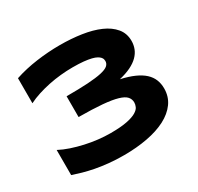

<svg xmlns="http://www.w3.org/2000/svg" viewBox="-151 -867 1095 1063"><g transform="rotate(-30 397.0 -335.0)"><path d="M543.9 -357.9Q594.2 -346.7 629.9 -330.8Q665.5 -314.9 688 -294.2Q710.4 -273.4 720.7 -247.8Q731 -222.2 731 -191.9Q731 -139.2 702.4 -99.6Q673.8 -60.1 623.3 -33.9Q572.8 -7.8 503.9 5.1Q435.1 18.1 355 18.1Q301.3 18.1 256.3 13.4Q211.4 8.8 173.6 1.5Q135.7 -5.9 104 -14.9Q72.3 -23.9 44.9 -33.2V-193.8Q75.2 -177.7 113 -165Q150.9 -152.3 191.2 -143.3Q231.4 -134.3 272.5 -129.6Q313.5 -125 350.1 -125Q416.5 -125 456.1 -133.1Q495.6 -141.1 516.1 -153.6Q536.6 -166 542.7 -180.2Q548.8 -194.3 548.8 -207Q548.8 -228.5 534.9 -244.1Q521 -259.8 486.1 -270Q451.2 -280.3 391.6 -285.4Q332 -290.5 241.2 -291V-423.8Q323.7 -423.8 378.2 -427.2Q432.6 -430.7 465.3 -438Q498 -445.3 511.5 -457Q524.9 -468.8 524.9 -485.8Q524.9 -491.2 523.2 -497.6Q521.5 -503.9 515.6 -510.7Q509.8 -517.6 498.5 -523.9Q487.3 -530.3 467.8 -535.2Q448.2 -540 419.4 -543Q390.6 -545.9 350.1 -545.9Q312 -545.9 272.7 -542Q233.4 -538.1 195.8 -530.3Q158.2 -522.5 123 -511.2Q87.9 -500 58.1 -484.9V-645Q124.5 -667 200.2 -677.5Q275.9 -688 350.1 -688Q422.9 -688 487.5 -678.2Q552.2 -668.5 600.8 -647.2Q649.4 -626 677.7 -592Q706.1 -558.1 706.1 -509.8Q706.1 -483.9 697 -460.7Q688 -437.5 668.5 -418Q648.9 -398.4 618.2 -383.3Q587.4 -368.2 543.9 -357.9Z"/></g></svg>

Font: Syncopate
Style: Bold
Weight: 700
Designer: Astigmatic (AOETI)
Foundry: Astigmatic (AOETI)
Version: Version 1.001 2011